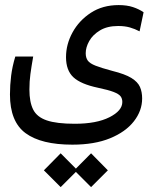

<svg xmlns="http://www.w3.org/2000/svg" viewBox="-20 -412 626 771"><path d="M270.5 168.9Q145.5 168.9 82.8 122.8Q20 76.7 20 -32.7Q20 -70.3 24.7 -107.7Q29.3 -145 41.5 -185.1H113.3Q106 -143.6 102.1 -114.5Q98.1 -85.4 98.1 -52.2Q98.1 -2 113.3 28.1Q128.4 58.1 168 71.5Q207.5 85 280.3 85Q367.7 85 419.4 58.8Q471.2 32.7 471.2 -2.4Q471.2 -16.1 464.1 -25.4Q457 -34.7 436.3 -42.7Q415.5 -50.8 373.5 -59.6Q304.2 -74.2 274.7 -101.8Q245.1 -129.4 245.1 -182.6Q245.1 -233.9 271.2 -281.7Q297.4 -329.6 344.7 -360.6Q392.1 -391.6 456.5 -391.6Q489.7 -391.6 513.9 -383.5Q538.1 -375.5 556.6 -362.8L540.5 -286.1Q522 -295.9 501.5 -301.8Q481 -307.6 454.6 -307.6Q410.6 -307.6 381.6 -290Q352.5 -272.5 338.4 -247.3Q324.2 -222.2 324.2 -198.2Q324.2 -180.2 332.5 -168.7Q340.8 -157.2 363.8 -148.2Q386.7 -139.2 430.7 -127.4Q481.9 -114.7 507.6 -98.9Q533.2 -83 542 -63Q550.8 -43 550.8 -16.6Q550.8 32.7 517.6 75.2Q484.4 117.7 421.9 143.3Q359.4 168.9 270.5 168.9ZM345.7 339.4 284.7 278.3 223.6 339.4 156.2 272 223.6 203.6 284.7 265.1 345.7 203.6 413.1 272Z"/></svg>

Font: Cascadia Mono SemiLight
Style: Regular
Weight: 350
Monospace: yes
Designer: Aaron Bell
Foundry: Saja Typeworks
Version: Version 2404.023; ttfautohint (v1.8.4)